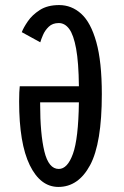

<svg xmlns="http://www.w3.org/2000/svg" viewBox="-20 -726 490 758"><path d="M210.5 12Q139.5 12 97.5 -74Q55.5 -160 55.5 -325.5Q55.5 -345.5 56.2 -361.2Q57 -377 58 -385.5H291.5Q290.5 -479.5 280.5 -534Q270.5 -588.5 253.2 -611.8Q236 -635 212 -635Q187.5 -635 172.5 -620.5Q157.5 -606 149.8 -588Q142 -570 139 -559L66 -599Q72.5 -616.5 89.8 -641.8Q107 -667 137.2 -686.5Q167.5 -706 213.5 -706Q262.5 -706 300.5 -671.8Q338.5 -637.5 360.2 -560Q382 -482.5 382 -354Q382 -160.5 335.8 -74.2Q289.5 12 210.5 12ZM212 -59Q246.5 -59 268 -118.8Q289.5 -178.5 291.5 -322H138.5V-315Q138.5 -197.5 155.2 -128.2Q172 -59 212 -59Z"/></svg>

Font: Trispace Condensed
Style: Regular
Weight: 400
Width: 3
Designer: Tyler Finck
Foundry: Etcetera Type Company
Version: Version 1.210; ttfautohint (v1.8.3)